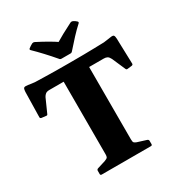

<svg xmlns="http://www.w3.org/2000/svg" viewBox="-226 -1136 1187 1280"><g transform="rotate(-30 367.5 -495.5)"><path d="M550 -964Q557 -957 550 -950Q519 -922 485.5 -886Q452 -850 418 -811Q412 -803 402 -803H334Q323 -803 318 -811Q284 -851 249 -888.5Q214 -926 184 -955Q176 -962 184 -969Q191 -975 199.5 -980Q208 -985 215 -989Q224 -993 233 -989Q280 -965 316.5 -944Q353 -923 385 -901H358Q389 -920 426.5 -940.5Q464 -961 506 -982Q515 -986 524 -982Q531 -979 537.5 -974.5Q544 -970 550 -964ZM269 0V-752H465V0ZM683 -763Q699 -766 707 -764Q715 -762 717.5 -749Q720 -736 720 -706L725 -539Q725 -530 715 -528L681 -524Q672 -522 668 -532L624 -633Q615 -651 604.5 -657Q594 -663 578 -663H160Q140 -663 130 -655.5Q120 -648 113 -635L67 -532Q64 -522 54 -524L20 -528Q10 -530 10 -539L14 -732Q15 -749 18.5 -756.5Q22 -764 35 -764Q48 -764 77 -759L102 -756Q144 -755 181 -754Q218 -753 262.5 -752.5Q307 -752 367 -752Q429 -752 473.5 -752.5Q518 -753 556 -754Q594 -755 633 -756ZM179 0Q169 0 169 -10V-35Q169 -44 178 -48L242 -68Q261 -75 265 -82Q269 -89 269 -104V-204H465V-107Q465 -87 470 -81Q475 -75 489 -70L559 -48Q568 -44 568 -35V-10Q568 0 558 0Z"/></g></svg>

Font: Hahmlet ExtraBold
Style: Regular
Weight: 800
Designer: Minjoo Ham & Mark Frömberg
Foundry: hypertype
Version: Version 1.002